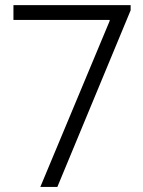

<svg xmlns="http://www.w3.org/2000/svg" viewBox="-20 -740 565 760"><path d="M414.1 -657.2V-661.1H33.2V-719.7H497.1V-699.2L207 0H139.6Z"/></svg>

Font: Reddit Sans Fudge Light
Style: Regular
Weight: 300
Designer: Stephen Hutchings
Foundry: Reddit
Version: Version 1.013